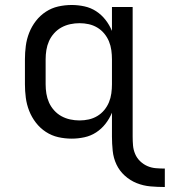

<svg xmlns="http://www.w3.org/2000/svg" viewBox="-20 -548 681 770"><path d="M641 202Q612 202 583.5 199.5Q555 197 528.5 186.5Q502 176 480.5 156.5Q459 137 447 111.5Q435 86 432 57Q429 28 429 0V-96Q419 -72 403 -51.5Q387 -31 365.5 -17Q344 -3 318.5 2.5Q293 8 268 8Q240 8 213.5 2Q187 -4 164 -19Q141 -34 124 -56Q107 -78 97 -103.5Q87 -129 83.5 -156Q80 -183 80 -210V-310Q80 -337 83.5 -364Q87 -391 97 -416.5Q107 -442 124 -464Q141 -486 164 -501Q187 -516 213.5 -522Q240 -528 268 -528Q293 -528 318.5 -522.5Q344 -517 365.5 -503Q387 -489 403 -468.5Q419 -448 429 -424V-520H512V0Q512 18 513.5 35.5Q515 53 522 69.5Q529 86 542 98.5Q555 111 571 118Q587 125 605 126.5Q623 128 641 128ZM299 -65Q318 -65 336 -69Q354 -73 370 -82.5Q386 -92 398 -106.5Q410 -121 417 -138Q424 -155 426.5 -173.5Q429 -192 429 -210V-310Q429 -328 426.5 -346.5Q424 -365 417 -382Q410 -399 398 -413.5Q386 -428 370 -437.5Q354 -447 336 -451Q318 -455 299 -455Q280 -455 261.5 -451Q243 -447 226.5 -438Q210 -429 197 -414.5Q184 -400 176.5 -383Q169 -366 166 -347.5Q163 -329 163 -310V-210Q163 -191 166 -172.5Q169 -154 176.5 -137Q184 -120 197 -105.5Q210 -91 226.5 -82Q243 -73 261.5 -69Q280 -65 299 -65Z"/></svg>

Font: Iosevka Meiseki Sans
Style: Regular
Weight: 400
Monospace: yes
Designer: Belleve Invis
Foundry: Belleve Invis
Version: Version 11.2.6; ttfautohint (v1.8.4)